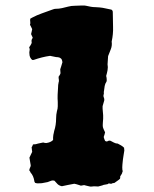

<svg xmlns="http://www.w3.org/2000/svg" viewBox="-20 -642 559 698"><path d="M432 -95Q431 -88 429.5 -79.5Q428 -71 427 -63Q426 -53 425 -43.5Q424 -34 425 -23Q425 -23 426 -21.5Q427 -20 425 -17Q424 -11 421.5 -8Q419 -5 417 -1Q417 0 417 3Q417 6 416 8Q412 12 406.5 15.5Q401 19 396 23Q387 24 386 25.5Q385 27 377 25Q374 25 373 26Q373 27 371 27.5Q369 28 368 28Q367 28 366 28.5Q365 29 363 29Q360 29 357 30Q354 31 352 32Q347 33 344.5 34Q342 35 337 36Q332 36 326.5 35.5Q321 35 315 36Q310 37 304.5 35.5Q299 34 294 33Q292 33 290 32Q288 31 285 31Q283 31 279.5 32Q276 33 274 33Q271 32 268.5 31Q266 30 262 29Q260 28 257 27.5Q254 27 250 26Q237 28 226.5 30.5Q216 33 205 35Q195 33 189 27Q183 21 178 15Q171 13 165 15.5Q159 18 153 20Q148 21 142.5 22Q137 23 132 24Q126 24 120 24.5Q114 25 108 23Q107 21 106 20Q105 19 105 17Q102 -3 91 -15Q90 -17 89.5 -18.5Q89 -20 87 -21Q86 -27 89.5 -33Q93 -39 91 -45L87 -69L97 -90Q97 -93 96 -97.5Q95 -102 95 -107Q97 -109 98 -112Q99 -115 100 -117Q111 -117 118 -120Q123 -121 127.5 -122Q132 -123 137 -124Q143 -122 148 -122Q164 -124 173 -133Q173 -138 173 -142.5Q173 -147 174 -152Q175 -155 175.5 -158.5Q176 -162 177 -166Q184 -187 184 -212Q184 -225 187 -238Q190 -247 190 -255.5Q190 -264 190 -271Q189 -285 189.5 -297.5Q190 -310 191 -323Q191 -328 191.5 -333Q192 -338 193 -342Q195 -347 194 -352Q193 -357 193 -363Q195 -366 197 -369Q199 -372 200 -376Q200 -378 199.5 -382Q199 -386 199 -390Q201 -396 203 -402.5Q205 -409 207 -416Q206 -425 202 -429Q198 -433 191 -434Q184 -434 176.5 -436Q169 -438 162 -439Q133 -435 102 -424Q102 -424 97 -424Q87 -433 87 -446Q86 -452 87.5 -458Q89 -464 86 -470Q89 -474 91 -477.5Q93 -481 94 -483Q96 -487 95 -490Q94 -493 95 -496Q95 -498 96.5 -500Q98 -502 99 -505Q98 -507 96.5 -510.5Q95 -514 93 -518Q94 -522 95 -526.5Q96 -531 97 -536Q95 -541 93 -544.5Q91 -548 89 -552Q91 -557 90 -562.5Q89 -568 90 -574Q92 -575 93.5 -576Q95 -577 97 -578Q114 -587 132.5 -593.5Q151 -600 170 -607Q173 -608 176 -609Q179 -610 183 -610Q194 -610 205.5 -612.5Q217 -615 228 -618Q239 -621 251 -621Q258 -621 264.5 -621.5Q271 -622 278 -622Q283 -622 286.5 -622Q290 -622 293 -621Q302 -619 310 -617.5Q318 -616 327 -616Q331 -616 334.5 -615.5Q338 -615 342 -615Q353 -614 363.5 -611.5Q374 -609 385 -607Q390 -604 390 -598Q390 -571 391 -544.5Q392 -518 386 -491Q388 -476 383 -463.5Q378 -451 373 -438Q373 -431 372 -423.5Q371 -416 371 -408Q373 -398 371 -387Q369 -376 366 -366Q367 -362 367.5 -359Q368 -356 368 -351Q368 -347 367 -345Q362 -338 360.5 -329Q359 -320 358 -311Q357 -308 357.5 -304.5Q358 -301 357 -299Q355 -293 357.5 -287.5Q360 -282 359 -277Q358 -272 356 -266.5Q354 -261 353 -256V-247Q354 -241 354 -235Q354 -229 355 -223Q355 -216 355 -210Q355 -204 354 -197Q353 -185 354 -180Q355 -175 362 -161Q361 -157 360 -153Q359 -149 357 -144Q359 -136 362 -130Q367 -126 372 -129Q377 -132 382 -130Q388 -127 394.5 -123.5Q401 -120 408 -120Q414 -117 420 -113.5Q426 -110 431 -105Q431 -102 431.5 -100Q432 -98 432 -95Z"/></svg>

Font: Daruma Drop One
Style: Regular
Weight: 400
Designer: Maniackers Design
Version: Version 1.000